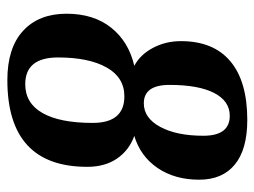

<svg xmlns="http://www.w3.org/2000/svg" viewBox="-108 -598 715 540"><g transform="rotate(90 250.0 -327.5)"><path d="M484.9 -529.8Q484.9 -460.9 451.9 -412.6Q418.9 -364.3 361.8 -347.2Q402.3 -332.5 425.5 -298.6Q448.7 -264.6 448.7 -214.8Q448.7 9.8 204.6 9.8Q114.3 9.8 66.2 -34.4Q18.1 -78.6 18.1 -156.7Q18.1 -232.9 57.4 -282.2Q96.7 -331.5 164.6 -347.2Q133.3 -363.8 114.3 -399.4Q95.2 -435.1 95.2 -478.5Q95.2 -569.8 151.9 -617.4Q208.5 -665 316.9 -665Q399.4 -665 442.1 -630.1Q484.9 -595.2 484.9 -529.8ZM218.3 -446.3Q218.3 -374 270 -374Q311.5 -374 336.4 -420.2Q361.3 -466.3 361.3 -541.5Q361.3 -615.7 305.2 -615.7Q263.7 -615.7 241 -571.8Q218.3 -527.8 218.3 -446.3ZM141.1 -132.8Q141.1 -40.5 216.3 -40.5Q270 -40.5 297.6 -89.4Q325.2 -138.2 325.2 -230Q325.2 -319.3 250.5 -319.3Q197.3 -319.3 169.2 -269.3Q141.1 -219.2 141.1 -132.8Z"/></g></svg>

Font: Tinos
Style: Bold Italic
Weight: 700
Italic angle: -16.333°
Designer: Steve Matteson
Foundry: Monotype Imaging Inc.
Version: Version 1.23